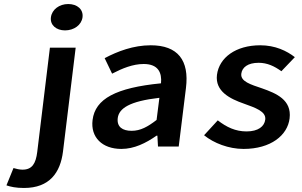

<svg xmlns="http://www.w3.org/2000/svg" viewBox="-20 -728 1500 954"><path d="M165 27C158 84 140 115 92 115C76 115 61 111 47 107L12 193C32 200 59 206 99 206C227 206 280 129 293 25L356 -491H228ZM303 -577C348 -577 385 -604 390 -642C395 -681 364 -708 319 -708C275 -708 238 -681 233 -642C228 -604 259 -577 303 -577Z M440 -132C429 -46 488 12 583 12C647 12 705 -17 758 -54H762L765 0H868L904 -291C921 -428 864 -503 729 -503C643 -503 564 -473 500 -439L537 -362C587 -388 640 -410 694 -410C767 -410 785 -366 780 -314C556 -292 453 -237 440 -132ZM565 -141C571 -190 624 -225 772 -242L758 -132C714 -98 678 -78 634 -78C589 -78 560 -97 565 -141Z M994 -56C1042 -17 1116 12 1190 12C1326 12 1409 -56 1419 -140C1430 -232 1353 -264 1282 -289C1226 -308 1174 -323 1179 -362C1183 -393 1211 -416 1265 -416C1308 -416 1344 -399 1378 -374L1445 -444C1405 -475 1348 -503 1273 -503C1152 -503 1069 -442 1058 -356C1048 -274 1123 -237 1192 -213C1247 -193 1303 -175 1298 -134C1294 -100 1263 -75 1205 -75C1150 -75 1106 -96 1062 -130Z"/></svg>

Font: Falling Sky
Style: ExtObl
Weight: 400
Designer: Paul D. Hunt
Foundry: Adobe Systems Incorporated
Version: Version 1.02